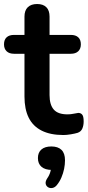

<svg xmlns="http://www.w3.org/2000/svg" viewBox="-27 -663 437 957"><path d="M289 10Q224 10 180.5 -12Q137 -34 116 -76.5Q95 -119 95 -182V-395H43Q19 -395 6 -407.5Q-7 -420 -7 -442Q-7 -465 6 -477Q19 -489 43 -489H95V-580Q95 -611 111.5 -627Q128 -643 158 -643Q188 -643 204 -627Q220 -611 220 -580V-489H326Q350 -489 363 -477Q376 -465 376 -442Q376 -420 363 -407.5Q350 -395 326 -395H220V-189Q220 -141 241 -117Q262 -93 309 -93Q326 -93 339 -96Q352 -99 362 -100Q374 -101 382 -92.5Q390 -84 390 -58Q390 -38 383.5 -22.5Q377 -7 360 -1Q347 3 326 6.5Q305 10 289 10ZM256 260Q246 272 233.5 274Q221 276 211.5 269.5Q202 263 200.5 251.5Q199 240 209 225Q219 211 224 193.5Q229 176 229 163L232 184Q198 184 180 168.5Q162 153 162 125Q162 97 179.5 82Q197 67 229 67Q262 67 279.5 84Q297 101 297 136Q297 157 292.5 179Q288 201 279 222Q270 243 256 260Z"/></svg>

Font: Nunito
Style: Bold
Weight: 700
Designer: Vernon Adams
Foundry: Vernon Adams
Version: Version 3.602